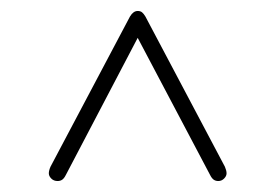

<svg xmlns="http://www.w3.org/2000/svg" viewBox="-20 -634 503 350"><path d="M231 -565 363 -315Q366 -309 369.5 -306.5Q373 -304 378 -304Q384 -304 388.5 -308.5Q393 -313 393 -318Q393 -323 390 -330L245 -604Q242 -609 239 -611.5Q236 -614 231 -614Q227 -614 223.5 -611.5Q220 -609 217 -604L72 -330Q69 -323 69 -318Q69 -313 73.5 -308.5Q78 -304 85 -304Q90 -304 93.5 -306.5Q97 -309 100 -315Z"/></svg>

Font: Beiruti ExtraLight
Style: Regular
Weight: 250
Designer: Arlette Boutros
Foundry: Boutros
Version: Version 1.41